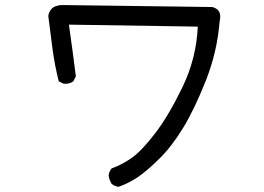

<svg xmlns="http://www.w3.org/2000/svg" viewBox="-20 -676 1040 755"><path d="M446.3 58.6Q430.7 56.6 418.9 46.9Q409.2 31.2 407.2 13.7Q409.2 -2 418.9 -13.7Q461.9 -29.3 500 -56.6Q538.1 -84 590.8 -152.8Q643.6 -221.7 697.8 -334Q752 -446.3 757.8 -571.3L251 -579.1Q258.8 -522.5 265.6 -473.6Q272.5 -424.8 278.3 -376L268.6 -356.4Q252.9 -344.7 230.5 -346.7L210.9 -356.4Q195.3 -418.9 186.5 -483.4Q177.7 -547.9 169.9 -613.3Q171.9 -628.9 182.6 -641.1Q193.4 -653.3 220.7 -656.2L814.5 -648.4Q854.5 -638.7 843.8 -592.8Q834 -471.7 789.6 -359.4Q745.1 -247.1 700.2 -173.3Q655.3 -99.6 605.5 -50.8Q555.7 -2 520.5 21.5Q485.4 44.9 446.3 58.6Z"/></svg>

Font: NaikaiFont
Style: Regular-Lite
Weight: 400
Version: Version 1.67